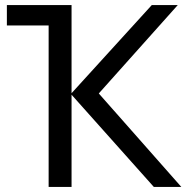

<svg xmlns="http://www.w3.org/2000/svg" viewBox="-20 -734 733 754"><path d="M678 -714 368 -367 692 0H584L261 -362V0H171V-634H7V-714H261V-368L576 -714Z"/></svg>

Font: Noto IKEA Arabic
Style: Regular
Weight: 400
Designer: Monotype Design Team
Foundry: Monotype Imaging Inc.
Version: Version 1.200